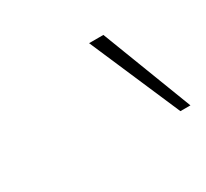

<svg xmlns="http://www.w3.org/2000/svg" viewBox="-57 -782 374 349"><g transform="rotate(-30 129.5 -608.0)"><path d="M238 -513 156 -703H186L259 -513Z"/></g></svg>

Font: Ysabeau Office Thin
Style: Italic
Weight: 250
Italic angle: -12°
Designer: Christian Thalmann (Catharsis Fonts)
Version: Version 2.001;gftools[0.9.30]; featfreeze: tnum,lnum,ss02